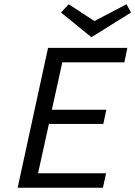

<svg xmlns="http://www.w3.org/2000/svg" viewBox="-20 -883 636 903"><path d="M273 -590 224 -367H480L466 -300H210L159 -68H479L464 0H63L206 -658H579L565 -590ZM596 -824 410 -708 267 -824 303 -863 424 -784 575 -863Z"/></svg>

Font: Ysabeau Medium
Style: Italic
Weight: 500
Italic angle: -12°
Designer: Christian Thalmann (Catharsis Fonts)
Version: Version 0.003